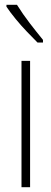

<svg xmlns="http://www.w3.org/2000/svg" viewBox="-20 -784 215 804"><path d="M106 0H70V-529H106ZM51 -764Q76 -724 104.5 -687Q133 -650 160 -617V-606H137Q118 -625 93.5 -650.5Q69 -676 46 -704Q23 -732 7 -756V-764Z"/></svg>

Font: Noto Sans Arabic ExtCond ExtLt
Style: Regular
Weight: 200
Width: 2
Designer: Monotype Design Team, Nadine Chahine, Nizar Qandah and Khaled Hosny
Foundry: Monotype Imaging Inc.
Version: Version 2.012; ttfautohint (v1.8.4.7-5d5b)